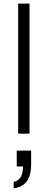

<svg xmlns="http://www.w3.org/2000/svg" viewBox="-20 -743 266 1067"><path d="M81 0V-723H144V0ZM56 304V268Q82 263 95 241Q108 219 108 182H73V94H153V170Q153 211 142.5 239Q132 267 111 283Q90 299 56 304Z"/></svg>

Font: Archivo Expanded ExtraLight
Style: Regular
Weight: 250
Width: 7
Designer: Hector Gatti
Foundry: Omnibus-Type
Version: Version 2.001